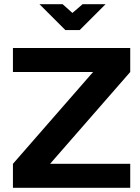

<svg xmlns="http://www.w3.org/2000/svg" viewBox="-20 -900 671 920"><path d="M604 -670H42V-555H426L42 -115V0H604V-115H220L604 -555ZM169 -880 293 -756H362L486 -880H376L327 -838L280 -880Z"/></svg>

Font: LT Wave Alt Bold
Style: Regular
Weight: 700
Designer: Daniel Lyons
Version: Version 2.5 (Glyphs App)